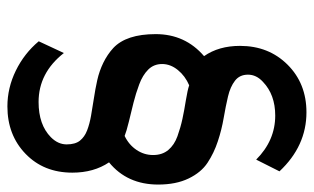

<svg xmlns="http://www.w3.org/2000/svg" viewBox="-182 -460 836 511"><g transform="rotate(90 235.5 -204.0)"><path d="M206.5 -290Q181.6 -279.3 165.8 -259.8Q149.9 -240.2 149.9 -218Q149.9 -195.8 164.8 -180.9Q179.7 -166 204.1 -157Q228.5 -147.9 252.9 -141.8Q277.3 -135.7 303.5 -129.4Q329.6 -123 341.3 -118.2Q364.7 -129.4 378.4 -149.7Q392.1 -169.9 392.1 -194.1Q392.1 -218.3 378.7 -234.4Q365.2 -250.5 342 -258.8Q318.8 -267.1 296.1 -272Q273.4 -276.9 246.3 -281.2Q219.2 -285.6 206.5 -290ZM128.9 -329.6Q101.6 -368.7 101.6 -425.3Q101.6 -501.5 151.6 -551.8Q201.7 -602.1 278.3 -602.1Q368.2 -602.1 435.5 -530.3L404.3 -468.3Q353.5 -519 287.1 -519Q231.4 -519 197.3 -486.3Q178.2 -468.8 178.2 -446.5Q178.2 -424.3 194.3 -411.9Q210.4 -399.4 236.3 -393.3Q262.2 -387.2 293.5 -381.8Q324.7 -376.5 355.7 -366.2Q386.7 -356 412.6 -338.9Q438.5 -321.8 454.6 -288.3Q470.7 -254.9 470.7 -207.5Q470.7 -125 411.6 -76.7Q439 -36.1 439 21Q439 97.2 388.9 145.5Q338.9 193.8 262.7 193.8Q213.4 193.8 167.5 171.4Q121.6 148.9 89.4 110.4L120.6 43.5Q173.3 110.8 251 110.8Q311.5 110.8 344.7 78.1Q363.8 59.1 363.8 36.1Q363.8 13.2 353.8 0.7Q343.8 -11.7 326.7 -18.3Q309.6 -24.9 287.6 -28.8Q265.6 -32.7 241.2 -36.4Q216.8 -40 192.6 -45.4Q168.5 -50.8 146.5 -61.5Q124.5 -72.3 107.4 -87.9Q70.3 -122.6 70.3 -200.9Q70.3 -279.3 128.9 -329.6Z"/></g></svg>

Font: Rachana
Style: Bold
Weight: 700
Designer: Hussain KH
Foundry: Hussain KH, Rajeesh K Nambiar, Santhosh Thottingal, Swathanthra Malayalam Computing (http://smc.org.in)
Version: Version 7.0.0+20221109